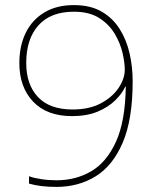

<svg xmlns="http://www.w3.org/2000/svg" viewBox="-20 -722 612 754"><path d="M501 -403Q501 -253 462 -162Q423 -71 355.5 -29.5Q288 12 202 12Q138 12 94 -1V-30Q112 -23 141.5 -18.5Q171 -14 202 -14Q277 -14 337.5 -49Q398 -84 435 -164.5Q472 -245 474 -382H472Q460 -355 432.5 -328Q405 -301 363 -283.5Q321 -266 263 -266Q164 -266 110 -323Q56 -380 56 -474Q56 -542 81 -593Q106 -644 154 -673Q202 -702 270 -702Q335 -702 379 -676.5Q423 -651 450 -608Q477 -565 489 -512Q501 -459 501 -403ZM270 -676Q179 -676 131 -622.5Q83 -569 83 -475Q83 -390 129 -341Q175 -292 265 -292Q330 -292 375.5 -316Q421 -340 445.5 -376.5Q470 -413 470 -448Q470 -475 461.5 -513Q453 -551 431 -588.5Q409 -626 370 -651Q331 -676 270 -676Z"/></svg>

Font: Noto Sans Kannada Thin
Style: Regular
Weight: 100
Designer: Jelle Bosma - Monotype Design Team
Foundry: Monotype Imaging Inc.
Version: Version 2.005; ttfautohint (v1.8.4.7-5d5b)